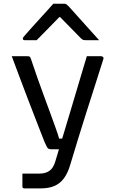

<svg xmlns="http://www.w3.org/2000/svg" viewBox="-20 -843 640 1063"><path d="M540.2 -531.8Q545.2 -531.8 550 -527.8Q554.8 -523.8 552.2 -515.8Q528.2 -439 504.2 -364.6Q480.2 -290.3 457.1 -217.3Q434 -144.3 412.1 -73.3Q390.1 -2.3 369.5 67.3Q355.9 114.2 334.5 143.5Q313.1 172.8 281.7 186.4Q250.3 200 205.6 200Q194.5 200 179.8 200Q165.1 200 151.4 200Q137.7 200 127.9 200Q118 200 115 200Q110 200 107 197.6Q104 195.2 104 189V118H119.3Q139.6 118 159.1 118Q178.6 118 198.9 118Q232.9 118 254.3 102.3Q275.6 86.7 286 51.5Q293.1 27.7 307 -18.7Q320.9 -65 339.7 -126.8Q358.4 -188.6 379 -258Q399.6 -327.4 420.7 -398.1Q441.8 -468.7 460.7 -531.8Q469.6 -531.8 479.3 -531.8Q489 -531.8 498.9 -531.8Q508.8 -531.8 519.1 -531.8Q529.4 -531.8 540.2 -531.8ZM131.4 -531.8Q140.3 -531.8 144 -529.4Q147.7 -527 150.3 -519.6Q169.8 -460.8 189.2 -406.2Q208.5 -351.7 226.9 -302.2Q245.4 -252.7 260.7 -210.4Q276.1 -168.2 288.3 -134.1Q300.6 -99.9 307.3 -75.8H350L331.9 -16.6H265.5Q255.9 -16.6 250 -18.9Q244 -21.2 239.2 -30.2Q234.3 -39.2 226.2 -58Q218.7 -76.4 204.2 -114Q189.7 -151.7 170.2 -201.8Q150.6 -251.9 128.9 -308.9Q107.2 -365.8 85.7 -423.2Q64.2 -480.6 45.1 -531.8Q55.1 -531.8 65.8 -531.8Q76.4 -531.8 87.1 -531.8Q97.8 -531.8 108.9 -531.8Q120 -531.8 131.4 -531.8ZM275.3 -822.5Q290.3 -822.5 305.3 -822.5Q320.4 -822.5 335.4 -822.5Q343.2 -822.5 348.6 -818.5Q354 -814.5 367.1 -800.5Q374.6 -791.5 393.4 -771Q412.2 -750.5 436.2 -723.5Q460.2 -696.5 484.6 -669.5Q509 -642.5 528.8 -620.5Q510.1 -620.5 492.6 -620.5Q475.2 -620.5 456.5 -620.5Q445.5 -620.5 440 -622.5Q434.5 -624.5 427.5 -631.5Q414 -645 378.9 -681.1Q343.9 -717.2 292.2 -769.5L337.7 -748.5H285.2L329.9 -770.3Q278.9 -718 244.4 -682.8Q210 -647.6 183 -620.5H116.9Q112.8 -620.5 110.7 -621.5Q108.6 -622.5 107.6 -625Q106.5 -627.5 106.5 -629.5Q106.5 -633.9 110.1 -638.2Q113.7 -642.5 126.8 -657.5Q139 -671.5 159.2 -694Q179.3 -716.5 202.3 -741.5Q225.3 -766.5 245 -788.5Q264.7 -810.5 275.3 -822.5Z"/></svg>

Font: Recursive Sans Linear Light
Style: Regular
Weight: 300
Version: Version 1.085